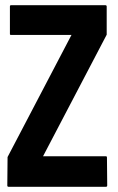

<svg xmlns="http://www.w3.org/2000/svg" viewBox="-20 -716 454 736"><path d="M13 0Q8 0 8 -5L9 -114L254 -582H22Q18 -582 18 -586V-691Q18 -696 22 -696H384Q389 -696 389 -691V-583L145 -117H386Q390 -117 390 -112L391 -5Q391 0 386 0Z"/></svg>

Font: Staatliches
Style: Regular
Weight: 400
Designer: Brian LaRossa & Erica Carras
Foundry: Type Brut Foundry
Version: Version 1.000; ttfautohint (v1.8.2) -l 8 -r 50 -G 200 -x 14 